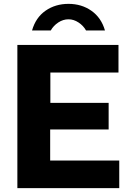

<svg xmlns="http://www.w3.org/2000/svg" viewBox="-20 -975 684 995"><path d="M70 -742H594V-599H241V-442H543V-304H240V-143H598V0H70ZM426 -817Q412 -842 387 -858.5Q362 -875 335 -875Q307 -875 282 -858.5Q257 -842 243 -817H146Q165 -884 216 -919.5Q267 -955 335 -955Q403 -955 454 -919Q505 -883 524 -817Z"/></svg>

Font: Morrison
Style: Bold
Weight: 700
Designer: Pablo Impallari, Rodrigo Fuenzalida (Modified by Dan O. Williams)
Version: Version 0.03;June 6, 2019;FontCreator 11.5.0.2425 64-bit; tt